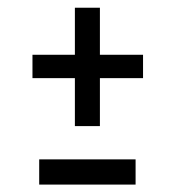

<svg xmlns="http://www.w3.org/2000/svg" viewBox="-20 -590 457 502"><path d="M175.8 -260.3V-385.7H64.9V-446.8H175.8V-569.8H241.2V-446.8H354V-385.7H241.2V-260.3ZM82.5 -107.4V-173.3H334.5V-107.4Z"/></svg>

Font: AntonioLight
Style: Regular
Weight: 300
Designer: Vernon Adams
Foundry: Vernon Adams
Version: Version 1.002